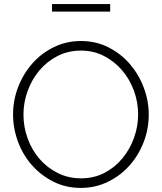

<svg xmlns="http://www.w3.org/2000/svg" viewBox="-20 -916 793 941"><path d="M235 -859V-896H520V-859ZM376 5Q302 5 241 -26Q180 -57 136 -107Q92 -157 68 -222Q44 -287 44 -355Q44 -426 69.5 -491Q95 -556 139.5 -606Q184 -656 245 -685.5Q306 -715 377 -715Q451 -715 512.5 -683.5Q574 -652 617.5 -601Q661 -550 685 -485.5Q709 -421 709 -355Q709 -283 683.5 -218Q658 -153 613.5 -103.5Q569 -54 508 -24.5Q447 5 376 5ZM95 -355Q95 -294 115.5 -237.5Q136 -181 173.5 -137.5Q211 -94 263 -68Q315 -42 377 -42Q441 -42 492.5 -69Q544 -96 580.5 -140.5Q617 -185 637 -241Q657 -297 657 -355Q657 -416 636 -472.5Q615 -529 577.5 -572.5Q540 -616 489 -642Q438 -668 377 -668Q313 -668 261 -641Q209 -614 172 -569.5Q135 -525 115 -469Q95 -413 95 -355Z"/></svg>

Font: Oxford Sans
Style: Regular
Weight: 300
Designer: Matt McInerney, Pablo Impallari, Rodrigo Fuenzalida
Foundry: Matt McInerney, Pablo Impallari, Rodrigo Fuenzalida
Version: Version 3.000g; ttfautohint (v1.5) -l 8 -r 28 -G 28 -x 14 -D